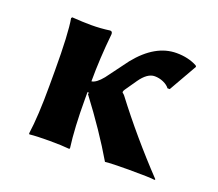

<svg xmlns="http://www.w3.org/2000/svg" viewBox="-83 -553 762 670"><g transform="rotate(20 297.5 -218.0)"><path d="M346.2 -237.8Q439 -115.7 548.8 0L546.9 2.9Q531.7 0 449.2 0Q388.2 0 362.8 2.9Q307.6 -91.3 226.1 -199.2Q224.1 -200.7 228.5 -203.1Q230.5 -204.1 227.5 -204.6Q225.6 -204.6 222.2 -205.1V-180.2Q222.2 -71.3 231.9 0L230 2.9Q202.1 0 155.8 0Q108.9 0 82 2.9L80.1 0Q89.8 -67.9 89.8 -180.2V-234.9Q89.8 -374 80.1 -428.2L83 -432.1Q124 -429.2 153.8 -429.2Q189 -429.2 223.1 -434.1Q231.9 -434.1 231.9 -423.8Q222.2 -328.6 222.2 -246.1V-245.1Q239.7 -247.1 262.2 -274.9L322.3 -356Q389.6 -439.5 468.3 -439.5Q511.7 -439.5 544.9 -421.9L547.9 -417.5L488.3 -313H480Q472.2 -323.7 456.5 -330.6Q440.9 -337.4 424.3 -337.4Q397 -337.4 371.1 -300.3L341.3 -257.3Q337.4 -251.5 337.4 -248Q337.4 -246.1 337.9 -245.4Q338.4 -244.6 339.4 -244.1Q340.3 -243.7 342.3 -241.9Q344.2 -240.2 346.2 -237.8Z"/></g></svg>

Font: Linux Biolinum
Style: Bold
Weight: 700
Designer: Philipp H. Poll
Foundry: Philipp H. Poll
Version: Version 1.3.2 ; ttfautohint (v0.9)